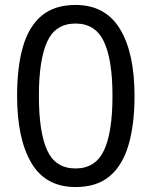

<svg xmlns="http://www.w3.org/2000/svg" viewBox="-20 -745 612 775"><path d="M523 -358Q523 -243 499 -160.5Q475 -78 423 -34Q371 10 285 10Q164 10 106.5 -87.5Q49 -185 49 -358Q49 -474 72.5 -556Q96 -638 148 -681.5Q200 -725 285 -725Q405 -725 464 -628.5Q523 -532 523 -358ZM137 -358Q137 -211 170.5 -138Q204 -65 285 -65Q365 -65 399.5 -137.5Q434 -210 434 -358Q434 -504 399.5 -577Q365 -650 285 -650Q204 -650 170.5 -577Q137 -504 137 -358Z"/></svg>

Font: Noto Sans Coptic
Style: Regular
Weight: 400
Designer: Monotype Design Team, Denis Moyogo Jacquerye
Foundry: Monotype Imaging Inc.
Version: Version 2.002; ttfautohint (v1.8.4.7-5d5b)